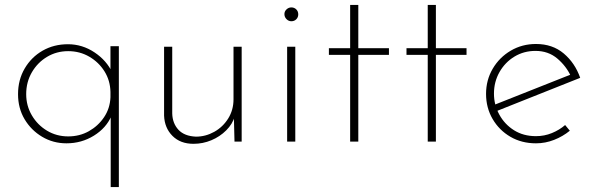

<svg xmlns="http://www.w3.org/2000/svg" viewBox="-20 -573 2411 777"><path d="M249 7Q195 7 150.5 -19.5Q106 -46 79.5 -90.5Q53 -135 53 -192Q53 -250 80 -296Q107 -342 152.5 -368Q198 -394 255 -394Q313 -394 362.5 -361Q412 -328 435 -278L427 -252V-386H461V184H428V-131L431 -104Q410 -55 360 -24Q310 7 249 7ZM256 -21Q302 -21 339.5 -42Q377 -63 401 -98.5Q425 -134 427 -179V-201Q426 -247 403 -284Q380 -321 341.5 -343.5Q303 -366 256 -366Q209 -366 170.5 -343Q132 -320 109 -280.5Q86 -241 86 -192Q86 -145 109 -106Q132 -67 170.5 -44Q209 -21 256 -21Z M763 9Q710 9 678 -23Q646 -55 644 -105V-384H677V-114Q678 -74 702 -48Q726 -22 773 -20Q812 -20 847 -39.5Q882 -59 903.5 -93.5Q925 -128 925 -171V-384H958V0H929L926 -119L930 -102Q921 -71 895.5 -45.5Q870 -20 835.5 -5.5Q801 9 763 9Z M1142 -384H1175V0H1142ZM1131 -516Q1131 -527 1139.5 -535Q1148 -543 1159 -543Q1171 -543 1179 -535Q1187 -527 1187 -515Q1187 -503 1179 -495Q1171 -487 1159 -487Q1148 -487 1139.5 -495.5Q1131 -504 1131 -516Z M1397 -553H1430V-378H1554V-351H1430V0H1397V-351H1311V-378H1397Z M1711 -553H1744V-378H1868V-351H1744V0H1711V-351H1625V-378H1711Z M2149 7Q2091 7 2045.5 -19.5Q2000 -46 1973.5 -91.5Q1947 -137 1947 -193Q1947 -249 1974 -295Q2001 -341 2047 -368Q2093 -395 2149 -395Q2216 -395 2261.5 -356.5Q2307 -318 2328 -258L1986 -122L1976 -147L2299 -275L2291 -263Q2272 -305 2235.5 -336Q2199 -367 2147 -367Q2100 -367 2062 -344Q2024 -321 2001.5 -281.5Q1979 -242 1979 -194Q1979 -149 2000.5 -109.5Q2022 -70 2060 -46Q2098 -22 2149 -22Q2183 -22 2213.5 -34.5Q2244 -47 2267 -67L2286 -44Q2258 -21 2222.5 -7Q2187 7 2149 7Z"/></svg>

Font: Josefin Sans Thin ExtraLight
Style: Regular
Weight: 250
Version: Version 2.001